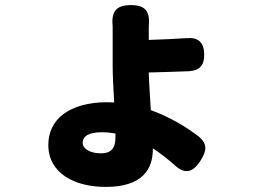

<svg xmlns="http://www.w3.org/2000/svg" viewBox="-20 -655 1020 755"><path d="M421 -68C411 -57 397 -52 377 -52C335 -52 305 -70 305 -93C305 -106 311 -116 323 -124C336 -131 355 -135 381 -135C399 -135 417 -133 434 -130V-116C434 -94 430 -78 421 -68ZM238 40C279 67 336 80 396 80C541 80 581 9 581 -68V-72C611 -52 639 -30 664 -8C706 32 738 25 769 -24C793 -62 796 -88 763 -117C714 -155 648 -195 573 -222C570 -276 566 -330 565 -370C611 -371 671 -373 724 -375C766 -378 784 -399 783 -442C782 -488 760 -509 714 -505C664 -502 608 -499 565 -498V-530C565 -536 565 -543 565 -549C571 -608 554 -635 495 -635C436 -635 417 -609 423 -550C423 -543 423 -535 423 -528C423 -494 423 -437 423 -400C423 -358 426 -305 429 -252L400 -253C327 -253 270 -236 230 -207C191 -178 170 -136 170 -85C170 -29 196 12 238 40Z"/></svg>

Font: GenSenRounded2 TW H
Style: Regular
Weight: 900
Version: Version 2.100;PS 2.1;hotconv 16.6.51;makeotf.lib2.5.65220 DE